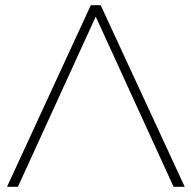

<svg xmlns="http://www.w3.org/2000/svg" viewBox="-20 -720 738 740"><path d="M349 -656 649 0H692L368 -700H330L7 0H49Z"/></svg>

Font: Montserrat-Alt1 ExtLt
Style: Regular
Weight: 200
Designer: Differentunic
Foundry: Differentunic
Version: Version 7.222